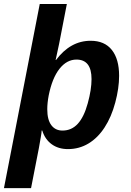

<svg xmlns="http://www.w3.org/2000/svg" viewBox="-42 -745 662 972"><path d="M159.2 -724.6H296.4L257.3 -523.4L239.7 -441.4H241.7Q314.5 -538.6 417 -538.6Q487.3 -538.6 524.2 -492.2Q561 -445.8 561 -361.3Q561 -298.8 541.5 -225.8Q522 -152.8 487.5 -99.9Q453.1 -46.9 406 -18.6Q358.9 9.8 301.8 9.8Q253.9 9.8 220 -14.6Q186 -39.1 171.9 -84H168.9Q168.9 -76.2 164.3 -49.1Q159.7 -22 154.8 4.9L115.2 207.5H-22ZM421.4 -344.7Q421.4 -443.4 345.2 -443.4Q295.9 -443.4 259 -396.5Q222.2 -349.6 204.6 -262.2Q197.3 -223.6 197.3 -191.9Q197.3 -138.7 217.8 -111.3Q238.3 -84 274.4 -84Q320.3 -84 351.8 -118.4Q383.3 -152.8 402.3 -222.2Q421.4 -291.5 421.4 -344.7Z"/></svg>

Font: Cousine
Style: Bold Italic
Weight: 700
Italic angle: -12°
Monospace: yes
Designer: Steve Matteson
Foundry: Ascender Corporation
Version: Version 1.20